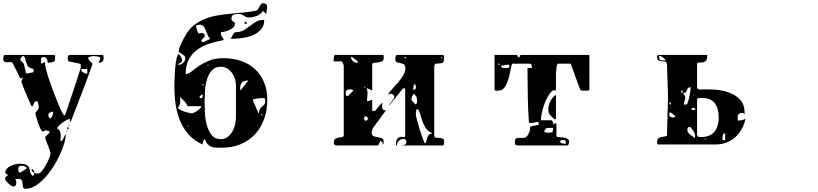

<svg xmlns="http://www.w3.org/2000/svg" viewBox="-40 -887 5060 1188"><path d="M593 -547Q600 -547 600.5 -538Q601 -529 601 -527Q601 -499 572 -499Q572 -507 576 -513Q580 -519 580 -527V-533Q578 -534 572.5 -535.5Q567 -537 560.5 -538Q554 -539 548.5 -539.5Q543 -540 540 -540Q536 -540 523 -537.5Q510 -535 507 -533Q506 -532 506 -530Q506 -519 516.5 -508.5Q527 -498 533 -493Q529 -481 520 -456Q511 -431 499.5 -399.5Q488 -368 474.5 -333Q461 -298 449 -266.5Q437 -235 427.5 -210Q418 -185 413 -173Q410 -165 404.5 -151Q399 -137 393 -127V-151Q387 -151 375 -145.5Q363 -140 350.5 -131Q338 -122 327 -112Q316 -102 313 -93Q332 -82 335 -60Q338 -38 333 -20L340 -13Q344 -16 347 -20L367 -60V-57Q367 -33 357 1Q347 35 329.5 72.5Q312 110 288 147.5Q264 185 236.5 214.5Q209 244 179 262.5Q149 281 119 281Q105 281 102.5 271.5Q100 262 99.5 250.5Q99 239 95 229.5Q91 220 73 220H53Q59 226 60 231.5Q61 237 61 244Q61 252 57 259.5Q53 267 44 267Q36 267 28 261.5Q20 256 13 249Q6 242 0.5 235.5Q-5 229 -7 227Q-8 224 -8 217Q-8 211 -5.5 208.5Q-3 206 -0.5 205Q2 204 4.5 202.5Q7 201 7 197Q7 193 5 191.5Q3 190 0 189Q-3 188 -5 186.5Q-7 185 -7 180Q-7 167 2.5 156.5Q12 146 26 139.5Q40 133 54.5 129.5Q69 126 80 126Q111 126 123.5 133.5Q136 141 140.5 152Q145 163 147 176Q149 189 160 200Q161 201 163 201Q166 201 167 200Q168 198 170.5 190Q173 182 173 180Q179 185 183.5 186Q188 187 194 187Q206 187 219.5 170.5Q233 154 245 132.5Q257 111 265 90Q273 69 273 60Q271 56 270 52Q269 49 268 45.5Q267 42 267 40Q266 38 263 30Q260 22 256.5 13Q253 4 250 -3.5Q247 -11 247 -13Q245 -17 242.5 -24.5Q240 -32 240 -33V-40L267 -67V-73Q266 -74 258 -76.5Q250 -79 247 -80H240Q239 -80 233.5 -76.5Q228 -73 227 -73Q219 -73 210.5 -90Q202 -107 195 -127.5Q188 -148 183.5 -165.5Q179 -183 179 -184Q179 -190 182.5 -194.5Q186 -199 189.5 -203Q193 -207 196.5 -211.5Q200 -216 200 -223V-227L193 -260Q191 -261 187 -261Q176 -261 170 -248Q164 -235 160 -227L153 -233Q153 -234 146.5 -248.5Q140 -263 131.5 -283Q123 -303 114 -324Q105 -345 100 -360L93 -380V-387Q94 -388 97 -393.5Q100 -399 100 -400V-407L87 -400L40 -493Q35 -503 25 -503Q15 -503 5 -502Q-5 -501 -12.5 -505Q-20 -509 -20 -527Q-20 -531 -17.5 -539Q-15 -547 -13 -547H293Q300 -547 300.5 -538Q301 -529 301 -527Q301 -507 287.5 -503Q274 -499 255 -499Q255 -513 249 -523.5Q243 -534 229 -534Q221 -534 217.5 -530Q214 -526 213.5 -520Q213 -514 213.5 -507Q214 -500 214 -494Q221 -494 226 -497.5Q231 -501 238 -501Q238 -484 246 -453.5Q254 -423 266.5 -386.5Q279 -350 293.5 -312Q308 -274 321 -243Q334 -212 344 -192.5Q354 -173 357 -173H360L367 -187Q370 -196 377 -216.5Q384 -237 392.5 -262.5Q401 -288 410.5 -316.5Q420 -345 428.5 -370.5Q437 -396 443.5 -416.5Q450 -437 453 -447Q454 -450 457 -460Q460 -470 460 -473V-480Q460 -484 459.5 -487.5Q459 -491 453 -493L387 -507Q382 -508 380.5 -515.5Q379 -523 379 -527Q379 -533 381.5 -540Q384 -547 393 -547ZM167 -440Q168 -443 168 -450Q168 -462 164 -462Q160 -462 147 -467Q134 -472 128.5 -484Q123 -496 120 -508.5Q117 -521 114 -530.5Q111 -540 103 -540Q96 -540 91 -531Q86 -522 86 -516Q86 -514 87 -513Q87 -513 90 -510Q93 -507 97 -503.5Q101 -500 104 -497Q107 -494 107 -493Q108 -490 110 -481.5Q112 -473 114.5 -463.5Q117 -454 118.5 -445.5Q120 -437 120 -433H133ZM500 -460H462Q462 -446 475 -438.5Q488 -431 500 -431ZM289 -196Q279 -196 269 -190.5Q259 -185 259 -173Q259 -161 273 -153Q281 -164 285 -174Q289 -184 289 -196ZM387 -107Q384 -106 384 -110Q384 -114 387 -113Q390 -113 390 -110Q390 -107 387 -107ZM380 -87Q375 -87 375 -93.5Q375 -100 380 -100Q385 -100 385 -93.5Q385 -87 380 -87ZM373 -73Q370 -73 370 -77Q370 -81 373 -80Q376 -79 376 -76.5Q376 -74 373 -73ZM87 180Q89 179 94.5 175.5Q100 172 107 167.5Q114 163 119.5 159Q125 155 127 153Q121 144 111.5 141.5Q102 139 92 139Q79 139 76 145.5Q73 152 73 164Q73 169 74.5 174.5Q76 180 83 180ZM167 180Q160 180 162 173H160Q155 173 155 166.5Q155 160 160 160Q167 160 165 167H167Q172 167 172 173.5Q172 180 167 180Z M1587 -820Q1574 -798 1548.5 -788.5Q1523 -779 1499 -779Q1489 -779 1482 -782.5Q1475 -786 1468.5 -790Q1462 -794 1455 -797.5Q1448 -801 1438 -801Q1421 -801 1406.5 -796.5Q1392 -792 1392 -772Q1392 -764 1395.5 -760.5Q1399 -757 1403 -754.5Q1407 -752 1410.5 -748.5Q1414 -745 1414 -738Q1414 -726 1403.5 -717Q1393 -708 1379 -701.5Q1365 -695 1350.5 -691.5Q1336 -688 1327 -687Q1326 -684 1326 -680L1327 -673Q1327 -671 1330 -666Q1333 -661 1336 -656Q1339 -651 1342 -646Q1345 -641 1347 -640Q1300 -631 1257 -617.5Q1214 -604 1181 -580Q1148 -556 1128.5 -519.5Q1109 -483 1109 -429Q1126 -429 1145 -444.5Q1164 -460 1190 -478Q1216 -496 1253 -511.5Q1290 -527 1343 -527Q1401 -527 1451 -510Q1501 -493 1537 -460Q1573 -427 1593.5 -379Q1614 -331 1614 -270Q1614 -206 1594.5 -151.5Q1575 -97 1539 -57.5Q1503 -18 1450.5 4.5Q1398 27 1332 27Q1312 27 1296 26.5Q1280 26 1267.5 21Q1255 16 1245 5Q1235 -6 1227 -27Q1223 -25 1220.5 -20Q1218 -15 1216.5 -9.5Q1215 -4 1214 1Q1213 6 1213 7Q1160 -17 1126.5 -55.5Q1093 -94 1073.5 -141.5Q1054 -189 1046.5 -242.5Q1039 -296 1039 -349Q1039 -355 1039.5 -371.5Q1040 -388 1040.5 -410Q1041 -432 1043 -456Q1045 -480 1048 -501Q1051 -522 1055.5 -536Q1060 -550 1067 -553Q1073 -545 1080 -534.5Q1087 -524 1087 -513Q1087 -502 1076.5 -498.5Q1066 -495 1060 -487Q1062 -486 1067 -486Q1081 -486 1094 -499Q1107 -512 1107 -526Q1107 -536 1100.5 -542Q1094 -548 1086.5 -552.5Q1079 -557 1072.5 -561Q1066 -565 1066 -570Q1066 -579 1071 -592.5Q1076 -606 1082.5 -620.5Q1089 -635 1096 -647.5Q1103 -660 1107 -667Q1128 -705 1158.5 -729.5Q1189 -754 1225.5 -769Q1262 -784 1302.5 -791Q1343 -798 1384 -802Q1425 -806 1465 -809.5Q1505 -813 1540 -820Q1551 -822 1556 -829.5Q1561 -837 1565 -845.5Q1569 -854 1574 -860.5Q1579 -867 1590 -867Q1600 -867 1606.5 -861Q1613 -855 1613 -844V-840Q1613 -835 1610.5 -820Q1608 -805 1607 -800ZM1387 -647Q1392 -654 1398.5 -667.5Q1405 -681 1413 -687Q1447 -688 1468 -700Q1489 -712 1507 -726.5Q1525 -741 1544.5 -752.5Q1564 -764 1595 -764Q1595 -726 1573.5 -703Q1552 -680 1521 -667.5Q1490 -655 1454 -651Q1418 -647 1390 -647ZM1472 -740Q1472 -748 1480 -753Q1488 -748 1488 -740ZM1227 -660Q1226 -658 1217 -650Q1208 -642 1207 -640Q1206 -639 1206 -637Q1206 -634 1207 -633Q1208 -628 1213 -627Q1214 -626 1217 -626Q1219 -626 1220 -627Q1222 -628 1228 -631Q1234 -634 1240.5 -637Q1247 -640 1252.5 -642.5Q1258 -645 1260 -647Q1251 -655 1245.5 -669.5Q1240 -684 1234 -698.5Q1228 -713 1220 -723.5Q1212 -734 1198 -734Q1193 -734 1183 -732.5Q1173 -731 1173 -724V-720Q1175 -715 1180 -700Q1185 -685 1187 -680Q1193 -681 1200 -682Q1207 -683 1213 -682Q1219 -681 1223 -677.5Q1227 -674 1227 -666ZM1247 -480Q1250 -481 1250 -483.5Q1250 -486 1247 -487Q1244 -487 1244 -483Q1244 -479 1247 -480ZM1420 -360Q1420 -380 1413.5 -400Q1407 -420 1395 -436.5Q1383 -453 1365.5 -463.5Q1348 -474 1327 -474Q1290 -474 1269.5 -450Q1249 -426 1239.5 -392Q1230 -358 1228 -321.5Q1226 -285 1226 -260Q1226 -234 1227.5 -194.5Q1229 -155 1238.5 -117.5Q1248 -80 1268.5 -53Q1289 -26 1328 -26Q1351 -26 1368.5 -39.5Q1386 -53 1397.5 -73Q1409 -93 1414.5 -116.5Q1420 -140 1420 -160ZM1496 -389Q1470 -389 1458 -377.5Q1446 -366 1446 -340L1447 -327Q1447 -327 1455 -336.5Q1463 -346 1472 -357Q1481 -368 1488.5 -378Q1496 -388 1496 -389ZM1220 -367H1213V-360H1220ZM1203 -280Q1212 -280 1213.5 -288Q1215 -296 1215 -302Q1208 -302 1203 -297.5Q1198 -293 1193 -287Q1197 -281 1200 -280ZM1120 -230Q1114 -247 1100 -261.5Q1086 -276 1073 -287Q1077 -270 1074.5 -251.5Q1072 -233 1060 -220Q1063 -214 1075 -207.5Q1087 -201 1101 -196.5Q1115 -192 1128 -189Q1141 -186 1147 -186Q1151 -186 1161 -190.5Q1171 -195 1181 -202Q1191 -209 1198.5 -216.5Q1206 -224 1206 -230ZM1587 -280Q1583 -280 1574.5 -279.5Q1566 -279 1556.5 -278Q1547 -277 1538.5 -275.5Q1530 -274 1527 -273Q1526 -271 1526 -267Q1526 -260 1527 -260Q1530 -255 1535 -242.5Q1540 -230 1545.5 -217.5Q1551 -205 1555.5 -195Q1560 -185 1562 -185Q1562 -203 1568 -212Q1574 -221 1581.5 -227.5Q1589 -234 1595 -240.5Q1601 -247 1601 -260Q1601 -266 1600 -273Q1599 -280 1591 -280ZM1587 -173Q1583 -179 1580 -180H1573Q1576 -176 1580 -173ZM1127 -107Q1127 -110 1123 -110Q1119 -110 1120 -107Q1121 -104 1123.5 -104Q1126 -104 1127 -107Z M2340 -193Q2336 -188 2325.5 -173.5Q2315 -159 2303 -143Q2291 -127 2281 -113Q2271 -99 2267 -93Q2260 -78 2260 -67Q2260 -49 2271.5 -44.5Q2283 -40 2297 -38Q2311 -36 2322.5 -31.5Q2334 -27 2334 -11Q2334 -6 2333.5 -0.5Q2333 5 2327 7V-8Q2325 -8 2320 -11.5Q2315 -15 2313 -13Q2311 -11 2306 -0.5Q2301 10 2300 13H2040L2027 7Q2026 6 2026 1Q2026 -4 2026 -7Q2026 -24 2035.5 -29Q2045 -34 2056.5 -35.5Q2068 -37 2077.5 -39Q2087 -41 2087 -53V-480Q2087 -482 2084.5 -489.5Q2082 -497 2080 -500Q2079 -502 2076.5 -504.5Q2074 -507 2073 -507H2024Q2024 -510 2025 -523Q2026 -536 2027 -540Q2027 -542 2029.5 -544.5Q2032 -547 2033 -547H2327Q2334 -547 2334 -538Q2334 -529 2334 -527Q2334 -512 2323 -507.5Q2312 -503 2298.5 -501Q2285 -499 2274 -497.5Q2263 -496 2263 -487V-327Q2260 -328 2248.5 -333.5Q2237 -339 2233 -340H2227Q2228 -339 2230.5 -333.5Q2233 -328 2233 -327Q2234 -323 2234 -313.5Q2234 -304 2233 -293.5Q2232 -283 2231.5 -273.5Q2231 -264 2231 -261Q2240 -261 2247 -264.5Q2254 -268 2263 -268V-200H2280Q2283 -204 2288.5 -211Q2294 -218 2300.5 -225.5Q2307 -233 2314 -240.5Q2321 -248 2327 -253Q2326 -248 2325 -239Q2324 -230 2325 -221.5Q2326 -213 2331 -208Q2336 -203 2347 -207ZM2647 -47Q2647 -37 2656.5 -35.5Q2666 -34 2677.5 -33.5Q2689 -33 2698.5 -29.5Q2708 -26 2708 -13L2707 7Q2706 8 2703.5 10.5Q2701 13 2700 13H2440Q2455 12 2464.5 8.5Q2474 5 2474 -10Q2474 -27 2457 -27Q2440 -27 2428 -16Q2416 -5 2416 13H2410Q2410 -19 2419 -29Q2428 -39 2438.5 -40Q2449 -41 2458 -39.5Q2467 -38 2467 -47V-340H2453Q2449 -334 2437.5 -320Q2426 -306 2413.5 -290Q2401 -274 2389.5 -260Q2378 -246 2373 -240L2367 -233Q2369 -241 2374.5 -247.5Q2380 -254 2385.5 -261Q2391 -268 2395.5 -275Q2400 -282 2400 -290Q2400 -296 2392 -301.5Q2384 -307 2380 -307Q2377 -307 2369.5 -304.5Q2362 -302 2360 -300Q2370 -318 2388 -337.5Q2406 -357 2424 -378Q2442 -399 2455 -421Q2468 -443 2468 -465Q2468 -484 2458.5 -489.5Q2449 -495 2437 -496.5Q2425 -498 2415.5 -502Q2406 -506 2406 -523Q2406 -529 2408 -538Q2410 -547 2420 -547H2700Q2704 -547 2705.5 -543.5Q2707 -540 2707.5 -535.5Q2708 -531 2707.5 -527.5Q2707 -524 2707 -523Q2707 -499 2694.5 -496.5Q2682 -494 2653 -493L2647 -480ZM2173 -507Q2173 -507 2169.5 -510.5Q2166 -514 2160.5 -518Q2155 -522 2149.5 -526.5Q2144 -531 2140 -533Q2139 -534 2136 -534.5Q2133 -535 2132 -535Q2132 -518 2144.5 -508Q2157 -498 2173 -498ZM2473 -533H2460Q2465 -525 2473 -525ZM2693 -533 2687 -527H2700ZM2534 -350Q2534 -353 2533 -353Q2533 -355 2530.5 -360Q2528 -365 2527 -367Q2525 -366 2522.5 -363.5Q2520 -361 2520 -360Q2519 -357 2518 -345.5Q2517 -334 2517 -331Q2534 -331 2534 -350ZM2220 -347Q2221 -350 2217 -350Q2213 -350 2213 -347Q2214 -344 2216.5 -344Q2219 -344 2220 -347ZM2147 -327Q2141 -332 2135.5 -333Q2130 -334 2123 -334Q2099 -334 2099 -311Q2099 -305 2100.5 -299Q2102 -293 2110 -293H2113ZM2541 -267Q2541 -290 2520 -307Q2514 -298 2510 -290.5Q2506 -283 2506 -273L2507 -267Q2508 -265 2511.5 -261Q2515 -257 2519.5 -252.5Q2524 -248 2527.5 -244.5Q2531 -241 2533 -240Q2539 -246 2540 -253Q2541 -260 2541 -267ZM2593 0Q2596 -7 2598.5 -17.5Q2601 -28 2604.5 -37.5Q2608 -47 2614.5 -53.5Q2621 -60 2633 -60Q2632 -64 2627 -67Q2602 -79 2589.5 -102Q2577 -125 2569.5 -149Q2562 -173 2556.5 -191.5Q2551 -210 2540 -213Q2535 -204 2534 -197Q2533 -190 2533 -180Q2533 -172 2540.5 -143Q2548 -114 2558 -82Q2568 -50 2577.5 -25Q2587 0 2590 0ZM2240 -153Q2239 -155 2233.5 -160Q2228 -165 2227 -167H2223Q2217 -167 2215 -162.5Q2213 -158 2213 -153Q2213 -140 2223 -140H2227Z M3607 -333Q3607 -332 3604.5 -329.5Q3602 -327 3600 -327Q3599 -326 3591 -326Q3583 -326 3579 -326Q3569 -326 3560.5 -326.5Q3552 -327 3547 -340L3491 -493H3413L3407 -487Q3406 -486 3405 -479.5Q3404 -473 3403 -464.5Q3402 -456 3401 -447.5Q3400 -439 3400 -433V-333Q3398 -327 3396 -326.5Q3394 -326 3391.5 -327Q3389 -328 3386.5 -329Q3384 -330 3380 -327Q3364 -314 3350.5 -291Q3337 -268 3327.5 -241Q3318 -214 3312.5 -188Q3307 -162 3307 -143H3373Q3374 -143 3376.5 -139.5Q3379 -136 3380 -133L3387 -113L3393 -127L3403 -120V-47Q3403 -40 3415 -39Q3427 -38 3442 -36.5Q3457 -35 3469 -30Q3481 -25 3481 -10Q3481 -4 3478.5 4.5Q3476 13 3467 13H3160L3147 7Q3146 6 3146 1Q3146 -4 3146 -7Q3146 -28 3155 -31.5Q3164 -35 3176.5 -34Q3189 -33 3203 -34.5Q3217 -36 3227 -53Q3239 -74 3239 -84Q3239 -94 3240 -99Q3241 -104 3249.5 -106Q3258 -108 3287 -113Q3295 -115 3293 -122Q3291 -129 3291 -133Q3280 -133 3269 -129.5Q3258 -126 3247 -126L3233 -127Q3230 -164 3228 -209.5Q3226 -255 3225.5 -301.5Q3225 -348 3224.5 -391Q3224 -434 3224 -467H3252Q3252 -471 3249.5 -482Q3247 -493 3240 -493H3133Q3126 -493 3121.5 -467Q3117 -441 3109 -409.5Q3101 -378 3086 -352Q3071 -326 3043 -326Q3043 -326 3039 -325.5Q3035 -325 3031 -325.5Q3027 -326 3023.5 -327.5Q3020 -329 3020 -333V-547H3160Q3160 -545 3162.5 -540Q3165 -535 3167 -533H3173Q3175 -535 3177.5 -540Q3180 -545 3180 -547H3607ZM3053 -487Q3051 -491 3047 -493Q3046 -494 3043 -494Q3041 -494 3040 -493Q3041 -489 3047 -487Q3047 -486 3050 -486Q3052 -486 3053 -487ZM3060 -480Q3063 -468 3072 -467Q3081 -466 3090 -466Q3092 -466 3098.5 -466Q3105 -466 3107 -467Q3108 -468 3110.5 -473Q3113 -478 3113 -480Q3113 -481 3110.5 -483.5Q3108 -486 3107 -487H3100ZM3393 -147Q3374 -164 3363.5 -175.5Q3353 -187 3353 -211Q3353 -236 3365.5 -261Q3378 -286 3400 -300V-153ZM3382 -96Q3358 -96 3346 -95Q3334 -94 3327 -73Q3333 -67 3341 -66.5Q3349 -66 3357 -66Q3375 -66 3378.5 -71.5Q3382 -77 3382 -96ZM3462 2Q3462 -10 3458.5 -15.5Q3455 -21 3443 -21Q3438 -21 3432 -19Q3426 -17 3426 -10Q3426 -5 3431 -2.5Q3436 0 3442.5 1Q3449 2 3454.5 2Q3460 2 3462 2Z M4567 -173Q4567 -182 4563 -185Q4559 -188 4553 -188Q4539 -188 4533 -183.5Q4527 -179 4525.5 -172Q4524 -165 4524.5 -156.5Q4525 -148 4525 -141Q4538 -141 4550.5 -143.5Q4563 -146 4573 -153Q4566 -119 4550 -89.5Q4534 -60 4510 -38.5Q4486 -17 4455 -5Q4424 7 4387 7H4033Q4027 7 4026.5 0Q4026 -7 4026 -10Q4026 -23 4032 -29Q4038 -35 4047 -37.5Q4056 -40 4066.5 -41.5Q4077 -43 4087 -47Q4087 -60 4088 -93Q4089 -126 4090 -163.5Q4091 -201 4092 -234Q4093 -267 4093 -280V-293Q4093 -304 4092 -332.5Q4091 -361 4090 -393Q4089 -425 4088 -453.5Q4087 -482 4087 -493Q4083 -505 4073 -506.5Q4063 -508 4052.5 -508.5Q4042 -509 4034 -513.5Q4026 -518 4026 -537Q4026 -540 4027 -540Q4027 -543 4030 -545Q4031 -546 4033 -547H4336Q4336 -517 4326 -509Q4316 -501 4304.5 -500.5Q4293 -500 4283 -500Q4273 -500 4273 -487V-340L4287 -333Q4324 -335 4372.5 -333Q4421 -331 4464 -317Q4507 -303 4537 -273Q4567 -243 4567 -190ZM4080 -513Q4072 -523 4061.5 -532Q4051 -541 4038 -541Q4038 -523 4042 -518Q4046 -513 4063 -513ZM4207 -240Q4211 -240 4216 -254.5Q4221 -269 4225 -287.5Q4229 -306 4231.5 -323.5Q4234 -341 4234 -347Q4220 -347 4216 -341Q4212 -335 4210 -328Q4208 -321 4204 -316Q4200 -311 4187 -313Q4189 -311 4194 -300.5Q4199 -290 4200 -287V-280Q4200 -269 4195.5 -260.5Q4191 -252 4191 -240ZM4180 -313Q4185 -313 4185 -320Q4185 -327 4180 -327Q4175 -327 4175 -320Q4175 -313 4180 -313ZM4280 -40 4296 -39Q4354 -39 4380.5 -72Q4407 -105 4407 -160Q4407 -215 4383 -248Q4359 -281 4302 -281L4280 -280L4273 -273V-53ZM4107 -240Q4112 -240 4112 -246.5Q4112 -253 4107 -253Q4102 -253 4102 -246.5Q4102 -240 4107 -240ZM4262 -207Q4262 -220 4250 -220Q4238 -220 4238 -207ZM4133 -173Q4130 -176 4120 -183.5Q4110 -191 4107 -193Q4105 -192 4102.5 -187Q4100 -182 4100 -180Q4100 -173 4106.5 -166.5Q4113 -160 4120 -160Q4126 -160 4130 -161Q4134 -162 4140 -167ZM4261 -43Q4261 -60 4253 -72.5Q4245 -85 4233 -100Q4231 -101 4227 -101Q4218 -101 4215.5 -96Q4213 -91 4213 -83Q4213 -74 4218 -67Q4223 -60 4230.5 -54Q4238 -48 4246 -42.5Q4254 -37 4260 -33Q4261 -36 4261 -43ZM4447 -62Q4439 -62 4435.5 -57Q4432 -52 4431 -45Q4430 -38 4430.5 -31Q4431 -24 4431 -20H4447ZM4327 -27Q4327 -30 4323 -30Q4319 -30 4320 -27Q4321 -24 4323.5 -24Q4326 -24 4327 -27Z"/></svg>

Font: Genkaimincho
Style: Regular
Weight: 800
Designer: Dr. Ken Lunde (project architect, glyph set definition & overall production); Masataka HATTORI \u670D \u90E8 \u6B63 \u8C
Foundry: Adobe Systems Incorporated
Version: Version 1.00